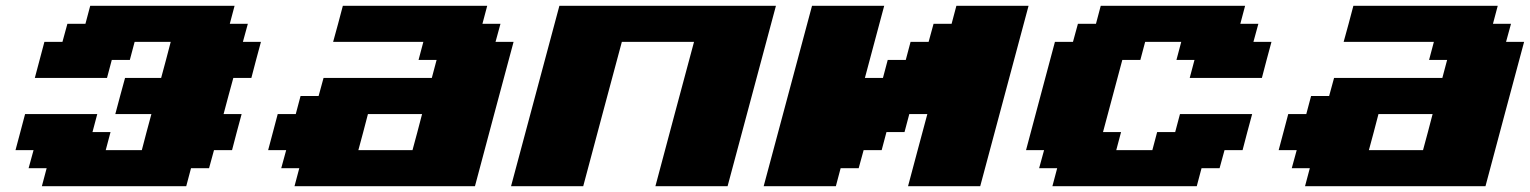

<svg xmlns="http://www.w3.org/2000/svg" viewBox="-20 -645 5299 665"><path d="M125 0H625L641.6 -62.5H704.1L721.2 -125H783.7Q789.1 -145.5 800 -187.3Q811 -229 816.9 -250H754.4Q759.8 -270.5 771 -312.3Q782.2 -354 788.1 -375H850.6Q856 -395.5 866.9 -437.3Q877.9 -479 883.8 -500H821.3L838.4 -562.5H775.9L792.5 -625H292.5L275.9 -562.5H213.4L196.3 -500H133.8Q128.4 -479 117.2 -437.5Q106 -396 100.6 -375H350.6L367.2 -437.5H429.7L446.3 -500H571.3Q565.9 -479 554.9 -437.3Q543.9 -395.5 538.1 -375H413.1Q407.2 -354 396 -312.3Q384.8 -270.5 379.4 -250H504.4Q498.5 -229 487.5 -187.3Q476.6 -145.5 471.2 -125H346.2L362.8 -187.5H300.3L316.9 -250H66.9Q61.5 -229 50.3 -187.3Q39.1 -145.5 33.7 -125H96.2L79.1 -62.5H141.6Z M1000 0H1625Q1647 -83 1691.7 -250Q1736.3 -417 1758.8 -500H1696.3L1713.4 -562.5H1650.9L1667.5 -625H1167.5Q1162.1 -604 1150.9 -562.3Q1139.6 -520.5 1133.8 -500H1446.3L1429.7 -437.5H1492.2L1475.6 -375H1100.6L1083.5 -312.5H1021L1004.4 -250H941.9Q936.5 -229 925.3 -187.3Q914.1 -145.5 908.7 -125H971.2L954.1 -62.5H1016.6ZM1408.7 -125H1221.2Q1227.1 -145.5 1238 -187.3Q1249 -229 1254.4 -250H1441.9Q1436.5 -229 1425.5 -187.3Q1414.6 -145.5 1408.7 -125Z M2250 0H2500Q2527.8 -104 2583.7 -312.3Q2639.6 -520.5 2667.5 -625H1917.5Q1889.6 -520.5 1833.7 -312.3Q1777.8 -104 1750 0H2000Q2022 -83 2066.7 -250Q2111.3 -417 2133.8 -500H2383.8Q2361.3 -417 2316.7 -250Q2272 -83 2250 0Z M3125 0H3375Q3402.8 -104 3458.7 -312.3Q3514.6 -520.5 3542.5 -625H3292.5L3275.9 -562.5H3213.4L3196.3 -500H3133.8L3117.2 -437.5H3054.7L3038.1 -375H2975.6Q2986.8 -416.5 3009 -500Q3031.2 -583.5 3042.5 -625H2792.5Q2764.6 -520.5 2708.7 -312.3Q2652.8 -104 2625 0H2875L2891.6 -62.5H2954.1L2971.2 -125H3033.7L3050.3 -187.5H3112.8L3129.4 -250H3191.9Q3180.7 -208.5 3158.4 -125.2Q3136.2 -42 3125 0Z M3625 0H4125L4141.6 -62.5H4204.1L4221.2 -125H4283.7Q4289.1 -145.5 4300 -187.3Q4311 -229 4316.9 -250H4066.9L4050.3 -187.5H3987.8L3971.2 -125H3846.2L3862.8 -187.5H3800.3Q3811.5 -229 3833.7 -312.3Q3856 -395.5 3867.2 -437.5H3929.7L3946.3 -500H4071.3L4054.7 -437.5H4117.2L4100.6 -375H4350.6Q4356 -395.5 4366.9 -437.3Q4377.9 -479 4383.8 -500H4321.3L4338.4 -562.5H4275.9L4292.5 -625H3792.5L3775.9 -562.5H3713.4L3696.3 -500H3633.8Q3617.2 -437.5 3583.7 -312.5Q3550.3 -187.5 3533.7 -125H3596.2L3579.1 -62.5H3641.6Z M4500 0H5125Q5147 -83 5191.7 -250Q5236.3 -417 5258.8 -500H5196.3L5213.4 -562.5H5150.9L5167.5 -625H4667.5Q4662.1 -604 4650.9 -562.3Q4639.6 -520.5 4633.8 -500H4946.3L4929.7 -437.5H4992.2L4975.6 -375H4600.6L4583.5 -312.5H4521L4504.4 -250H4441.9Q4436.5 -229 4425.3 -187.3Q4414.1 -145.5 4408.7 -125H4471.2L4454.1 -62.5H4516.6ZM4908.7 -125H4721.2Q4727.1 -145.5 4738 -187.3Q4749 -229 4754.4 -250H4941.9Q4936.5 -229 4925.5 -187.3Q4914.6 -145.5 4908.7 -125Z"/></svg>

Font: Faithful 32x
Style: BoldOblique
Weight: 400
Foundry: Faithful Resource Pack
Version: Version 1.0; January 27, 2023